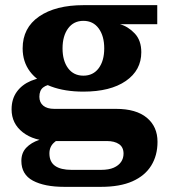

<svg xmlns="http://www.w3.org/2000/svg" viewBox="-20 -537 656 746"><path d="M230 189Q153 189 108 165Q63 141 63 88Q63 57 82 37Q101 17 132.5 6.5Q164 -4 202 -4L208 3Q199 9 190 17Q181 25 176.5 35.5Q172 46 172 59Q172 92 194 107.5Q216 123 258 123H372Q403 123 422 114.5Q441 106 450.5 92Q460 78 460 60Q460 35 442.5 23Q425 11 395 11H183Q112 11 68.5 -23Q25 -57 25 -112Q25 -152 45 -180Q65 -208 100.5 -223Q136 -238 182 -237L189 -210Q163 -209 148 -197.5Q133 -186 133 -161Q133 -139 148 -126.5Q163 -114 191 -114H431Q509 -114 550.5 -79.5Q592 -45 592 14Q592 67 567.5 106.5Q543 146 494.5 167.5Q446 189 372 189ZM304 -181Q232 -181 178.5 -201Q125 -221 96.5 -259Q68 -297 68 -349Q68 -429 132 -473Q196 -517 305 -517L446 -443Q478 -434 503.5 -407Q529 -380 529 -334Q529 -264 469 -222.5Q409 -181 304 -181ZM304 -243Q342 -243 363.5 -272Q385 -301 385 -349Q385 -397 363.5 -426.5Q342 -456 304 -456Q266 -456 244.5 -426.5Q223 -397 223 -349Q223 -301 244.5 -272Q266 -243 304 -243ZM446 -443 305 -517H591V-443Z"/></svg>

Font: Montagu Slab 144pt SemiBold
Style: Regular
Weight: 600
Version: Version 1.000